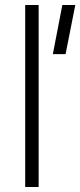

<svg xmlns="http://www.w3.org/2000/svg" viewBox="-20 -750 322 770"><path d="M81 -730H135V0H81ZM192 -533 230 -730H282L243 -533Z"/></svg>

Font: Human Sans Light
Style: Regular
Weight: 300
Designer: Tim Radville
Foundry: Continuum
Version: Version 1.000;FEAKit 1.0